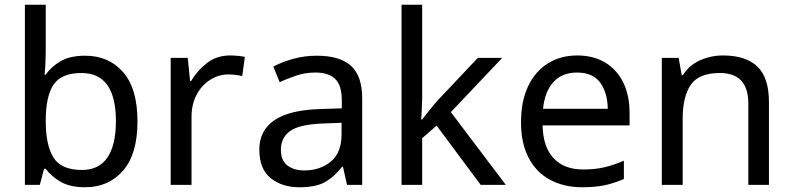

<svg xmlns="http://www.w3.org/2000/svg" viewBox="-20 -780 3345 810"><path d="M173 -575Q173 -541 171.5 -511.5Q170 -482 168 -465H173Q196 -499 236 -522Q276 -545 339 -545Q439 -545 499.5 -475.5Q560 -406 560 -268Q560 -130 499 -60Q438 10 339 10Q276 10 236 -13Q196 -36 173 -68H166L148 0H85V-760H173ZM324 -472Q239 -472 206 -423Q173 -374 173 -271V-267Q173 -168 205.5 -115.5Q238 -63 326 -63Q398 -63 433.5 -116Q469 -169 469 -269Q469 -472 324 -472Z M950 -546Q965 -546 982.5 -544.5Q1000 -543 1013 -540L1002 -459Q989 -462 973.5 -464Q958 -466 944 -466Q903 -466 867 -443.5Q831 -421 809.5 -380.5Q788 -340 788 -286V0H700V-536H772L782 -438H786Q812 -482 853 -514Q894 -546 950 -546Z M1316 -545Q1414 -545 1461 -502Q1508 -459 1508 -365V0H1444L1427 -76H1423Q1388 -32 1349.5 -11Q1311 10 1243 10Q1170 10 1122 -28.5Q1074 -67 1074 -149Q1074 -229 1137 -272.5Q1200 -316 1331 -320L1422 -323V-355Q1422 -422 1393 -448Q1364 -474 1311 -474Q1269 -474 1231 -461.5Q1193 -449 1160 -433L1133 -499Q1168 -518 1216 -531.5Q1264 -545 1316 -545ZM1342 -259Q1242 -255 1203.5 -227Q1165 -199 1165 -148Q1165 -103 1192.5 -82Q1220 -61 1263 -61Q1331 -61 1376 -98.5Q1421 -136 1421 -214V-262Z M1761 -363Q1761 -347 1759.5 -321Q1758 -295 1757 -276H1761Q1767 -284 1779 -299Q1791 -314 1803.5 -329.5Q1816 -345 1825 -355L1996 -536H2099L1882 -307L2114 0H2008L1822 -250L1761 -197V0H1674V-760H1761Z M2415 -546Q2484 -546 2533.5 -516Q2583 -486 2609.5 -431.5Q2636 -377 2636 -304V-251H2269Q2271 -160 2315.5 -112.5Q2360 -65 2440 -65Q2491 -65 2530.5 -74.5Q2570 -84 2612 -102V-25Q2571 -7 2531 1.5Q2491 10 2436 10Q2360 10 2301.5 -21Q2243 -52 2210.5 -113.5Q2178 -175 2178 -264Q2178 -352 2207.5 -415Q2237 -478 2290.5 -512Q2344 -546 2415 -546ZM2414 -474Q2351 -474 2314.5 -433.5Q2278 -393 2271 -321H2544Q2543 -389 2512 -431.5Q2481 -474 2414 -474Z M3030 -546Q3126 -546 3175 -499.5Q3224 -453 3224 -349V0H3137V-343Q3137 -472 3017 -472Q2928 -472 2894 -422Q2860 -372 2860 -278V0H2772V-536H2843L2856 -463H2861Q2887 -505 2933 -525.5Q2979 -546 3030 -546Z"/></svg>

Font: Noto Sans Old North Arabian
Style: Regular
Weight: 400
Designer: Monotype Design Team
Foundry: Monotype Imaging Inc.
Version: Version 2.001; ttfautohint (v1.8.4.7-5d5b)